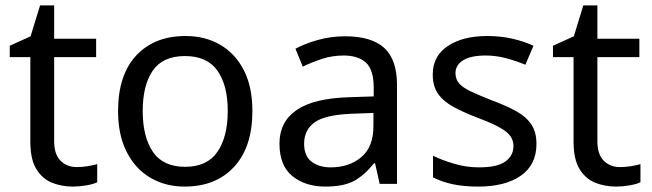

<svg xmlns="http://www.w3.org/2000/svg" viewBox="-20 -679 2407 709"><path d="M264 -62Q284 -62 305 -65.5Q326 -69 339 -73V-6Q325 1 299 5.5Q273 10 249 10Q207 10 171.5 -4.5Q136 -19 114 -55Q92 -91 92 -156V-468H16V-510L93 -545L128 -659H180V-536H335V-468H180V-158Q180 -109 203.5 -85.5Q227 -62 264 -62Z M912 -269Q912 -136 844.5 -63Q777 10 662 10Q591 10 535.5 -22.5Q480 -55 448 -117.5Q416 -180 416 -269Q416 -402 483 -474Q550 -546 665 -546Q738 -546 793.5 -513.5Q849 -481 880.5 -419.5Q912 -358 912 -269ZM507 -269Q507 -174 544.5 -118.5Q582 -63 664 -63Q745 -63 783 -118.5Q821 -174 821 -269Q821 -364 783 -418Q745 -472 663 -472Q581 -472 544 -418Q507 -364 507 -269Z M1254 -545Q1352 -545 1399 -502Q1446 -459 1446 -365V0H1382L1365 -76H1361Q1326 -32 1287.5 -11Q1249 10 1181 10Q1108 10 1060 -28.5Q1012 -67 1012 -149Q1012 -229 1075 -272.5Q1138 -316 1269 -320L1360 -323V-355Q1360 -422 1331 -448Q1302 -474 1249 -474Q1207 -474 1169 -461.5Q1131 -449 1098 -433L1071 -499Q1106 -518 1154 -531.5Q1202 -545 1254 -545ZM1280 -259Q1180 -255 1141.5 -227Q1103 -199 1103 -148Q1103 -103 1130.5 -82Q1158 -61 1201 -61Q1269 -61 1314 -98.5Q1359 -136 1359 -214V-262Z M1961 -148Q1961 -70 1903 -30Q1845 10 1747 10Q1691 10 1650.5 1Q1610 -8 1579 -24V-104Q1611 -88 1656.5 -74.5Q1702 -61 1749 -61Q1816 -61 1846 -82.5Q1876 -104 1876 -140Q1876 -160 1865 -176Q1854 -192 1825.5 -208Q1797 -224 1744 -244Q1692 -264 1655 -284Q1618 -304 1598 -332Q1578 -360 1578 -404Q1578 -472 1633.5 -509Q1689 -546 1779 -546Q1828 -546 1870.5 -536.5Q1913 -527 1950 -510L1920 -440Q1886 -454 1849 -464Q1812 -474 1773 -474Q1719 -474 1690.5 -456.5Q1662 -439 1662 -409Q1662 -387 1675 -371.5Q1688 -356 1718.5 -341.5Q1749 -327 1800 -307Q1851 -288 1887 -268Q1923 -248 1942 -219.5Q1961 -191 1961 -148Z M2270 -62Q2290 -62 2311 -65.5Q2332 -69 2345 -73V-6Q2331 1 2305 5.5Q2279 10 2255 10Q2213 10 2177.5 -4.5Q2142 -19 2120 -55Q2098 -91 2098 -156V-468H2022V-510L2099 -545L2134 -659H2186V-536H2341V-468H2186V-158Q2186 -109 2209.5 -85.5Q2233 -62 2270 -62Z"/></svg>

Font: Noto Sans Palmyrene
Style: Regular
Weight: 400
Designer: Monotype Design Team
Foundry: Monotype Imaging Inc.
Version: Version 2.001; ttfautohint (v1.8.4.7-5d5b)